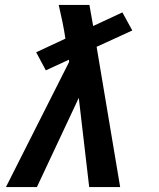

<svg xmlns="http://www.w3.org/2000/svg" viewBox="-20 -755 640 775"><path d="M4 0 259 -505 258 -514 165 -471 126 -544 244 -599Q239 -633 232 -667Q225 -701 217 -735H341L356 -650L474 -705L514 -632L370 -566L465 0H340L298 -360L129 0Z"/></svg>

Font: Iosevka Slab Extended
Style: Bold Italic
Weight: 700
Width: 7
Italic angle: -9°
Monospace: yes
Designer: Belleve Invis
Foundry: Belleve Invis
Version: Version 11.1.0; ttfautohint (v1.8.3)